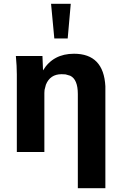

<svg xmlns="http://www.w3.org/2000/svg" viewBox="-20 -795 636 1004"><path d="M350 -775 334 -594H264L247 -775ZM531 189H387V-303Q387 -380 347 -399L323 -406L302 -407Q242 -407 220 -352L213 -325Q212 -317 212 -309V0H68V-406Q68 -449 63 -502H202L205 -427Q258 -514 367 -514Q522 -514 531 -344Z"/></svg>

Font: cwTeXHei
Style: Medium
Weight: 500
Version: Version 1.17